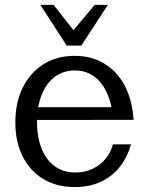

<svg xmlns="http://www.w3.org/2000/svg" viewBox="-20 -737 597 773"><path d="M281.2 16.1Q207.9 16.1 154.2 -16.4Q100.4 -49 71.1 -107.7Q41.8 -166.4 41.8 -244.1Q41.8 -323.7 71.5 -384.1Q101.3 -444.5 154.9 -478.3Q208.6 -512.2 280.2 -512.2Q348.4 -512.2 399.8 -481.1Q451.3 -450.1 481.9 -392.5Q512.5 -335 517.8 -254.4H435.8Q432.3 -301.9 419.9 -338.9Q407.5 -375.9 387.6 -401.5Q367.8 -427 341 -440.2Q314.1 -453.4 281.2 -453.4Q246.1 -453.4 218 -438.6Q189.9 -423.8 170.1 -396.6Q150.3 -369.3 139.6 -331.2Q128.9 -293 128.9 -246.5Q128.9 -202.5 138.8 -165Q148.7 -127.6 168.2 -100.2Q187.6 -72.8 216.5 -57.6Q245.4 -42.5 283.2 -42.5Q321.1 -42.5 352.2 -57.1Q383.3 -71.7 404.7 -97.3Q426.1 -123 434.7 -156H507.4Q491.9 -101.5 460.5 -63.1Q429.1 -24.6 383.9 -4.2Q338.7 16.1 281.2 16.1ZM108.6 -254.1 97.2 -305.4H495.4L496.6 -254.4ZM142.3 -717.4 248.7 -553.3H307.4L414.3 -717.4H361.2L275.8 -615.5L195.6 -717.4Z"/></svg>

Font: Russolo 10pt ExtraLight
Style: Regular
Weight: 200
Designer: Micah Stupak-Hahn
Version: Version 1.000